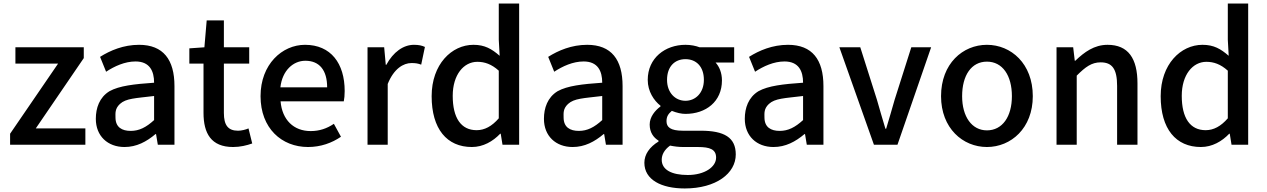

<svg xmlns="http://www.w3.org/2000/svg" viewBox="-20 -817 7153 1084"><path d="M37 -62V0H462V-92H182L453 -489V-550H67V-458H308Z M683 13C751 13 807 -17 858 -60H861L871 0H965V-331C965 -480 902 -564 765 -564C677 -564 602 -532 545 -496L579 -412C626 -443 685 -470 745 -470C826 -470 850 -415 850 -350C737 -342 654 -333 598 -302C541 -267 521 -207 521 -146C521 -49 588 13 683 13ZM718 -78C669 -78 632 -98 632 -154C632 -177 628 -203 657 -230C692 -262 744 -262 850 -275V-139C805 -98 766 -78 718 -78Z M1296 13C1336 13 1373 4 1404 -7L1383 -92C1367 -85 1343 -79 1324 -79C1267 -79 1244 -111 1244 -179V-458H1387V-550H1244V-702H1147L1134 -550L1049 -544V-458H1129V-180C1129 -64 1172 13 1296 13Z M1719 13C1791 13 1854 -10 1905 -45L1865 -118C1825 -91 1783 -77 1734 -77C1638 -77 1573 -140 1564 -245H1921C1924 -260 1926 -279 1926 -303C1926 -459 1848 -564 1702 -564C1573 -564 1451 -454 1451 -274C1451 -93 1570 13 1719 13ZM1827 -324H1563C1574 -420 1636 -474 1704 -474C1784 -474 1827 -420 1827 -324Z M2055 -550V0H2169V-343C2204 -430 2258 -461 2303 -461C2326 -461 2339 -459 2358 -452L2379 -552C2362 -560 2344 -564 2317 -564C2257 -564 2200 -523 2161 -451H2158L2149 -550Z M2644 13C2708 13 2763 -19 2804 -62H2807L2817 0H2911V-797H2796V-593L2801 -502C2756 -541 2717 -564 2653 -564C2530 -564 2417 -454 2417 -274C2417 -89 2503 13 2644 13ZM2671 -82C2583 -82 2536 -151 2536 -276C2536 -395 2598 -468 2675 -468C2716 -468 2755 -455 2796 -418V-149C2757 -104 2716 -82 2671 -82Z M3213 13C3281 13 3337 -17 3388 -60H3391L3401 0H3495V-331C3495 -480 3432 -564 3295 -564C3207 -564 3132 -532 3075 -496L3109 -412C3156 -443 3215 -470 3275 -470C3356 -470 3380 -415 3380 -350C3267 -342 3184 -333 3128 -302C3071 -267 3051 -207 3051 -146C3051 -49 3118 13 3213 13ZM3248 -78C3199 -78 3162 -98 3162 -154C3162 -177 3158 -203 3187 -230C3222 -262 3274 -262 3380 -275V-139C3335 -98 3296 -78 3248 -78Z M3846 247C4023 247 4134 162 4134 55C4134 -41 4069 -79 3936 -79H3835C3764 -79 3743 -100 3743 -133C3743 -160 3754 -175 3773 -191C3801 -180 3827 -174 3850 -174C3965 -174 4056 -243 4056 -363C4056 -406 4041 -441 4020 -464H4125V-550H3930C3909 -558 3881 -564 3850 -564C3736 -564 3637 -490 3637 -366C3637 -301 3672 -249 3709 -220V-216C3678 -193 3648 -157 3648 -114C3648 -69 3670 -40 3698 -23V-18C3647 13 3618 55 3618 102C3618 198 3714 247 3846 247ZM3850 -248C3793 -248 3746 -293 3746 -366C3746 -442 3790 -483 3850 -483C3910 -483 3954 -442 3954 -366C3954 -293 3907 -248 3850 -248ZM3863 171C3771 171 3716 141 3716 85C3716 57 3730 29 3763 5C3788 10 3812 13 3837 13H3920C3988 13 4023 26 4023 73C4023 125 3959 171 3863 171Z M4347 13C4415 13 4471 -17 4522 -60H4525L4535 0H4629V-331C4629 -480 4566 -564 4429 -564C4341 -564 4266 -532 4209 -496L4243 -412C4290 -443 4349 -470 4409 -470C4490 -470 4514 -415 4514 -350C4401 -342 4318 -333 4262 -302C4205 -267 4185 -207 4185 -146C4185 -49 4252 13 4347 13ZM4382 -78C4333 -78 4296 -98 4296 -154C4296 -177 4292 -203 4321 -230C4356 -262 4408 -262 4514 -275V-139C4469 -98 4430 -78 4382 -78Z M4719 -550 4914 0H5047L5237 -550H5125L5031 -254C5016 -198 4999 -146 4983 -90H4979C4963 -146 4946 -198 4931 -254L4837 -550Z M5552 13C5688 13 5811 -93 5811 -274C5811 -458 5688 -564 5552 -564C5416 -564 5293 -458 5293 -274C5293 -93 5416 13 5552 13ZM5552 -81C5467 -81 5412 -158 5412 -274C5412 -391 5464 -469 5552 -469C5640 -469 5693 -391 5693 -274C5693 -158 5639 -81 5552 -81Z M5945 -550V0H6059V-390C6108 -439 6143 -465 6194 -465C6259 -465 6287 -428 6287 -332V0H6402V-346C6402 -487 6350 -564 6233 -564C6158 -564 6102 -523 6051 -474H6048L6039 -550Z M6760 13C6824 13 6879 -19 6920 -62H6923L6933 0H7027V-797H6912V-593L6917 -502C6872 -541 6833 -564 6769 -564C6646 -564 6533 -454 6533 -274C6533 -89 6619 13 6760 13ZM6787 -82C6699 -82 6652 -151 6652 -276C6652 -395 6714 -468 6791 -468C6832 -468 6871 -455 6912 -418V-149C6873 -104 6832 -82 6787 -82Z"/></svg>

Font: Spoqa Han Sans Neo Medium
Style: Regular
Weight: 500
Designer: [Spoqa Han Sans Neo] Dong-huui Kim ___ Younghwa Kang ___ Yujin Lee ___ [Noto Sans] Ryoko NISHIZUKA ____ (kana & ideograp
Foundry: Spoqa (http://www.spoqa-han-sans.com)
Version: Version 1.100;hotconv 1.0.109;makeotfexe 2.5.65596